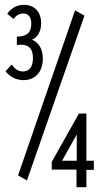

<svg xmlns="http://www.w3.org/2000/svg" viewBox="-20 -708 415 798"><path d="M78 -375C128 -375 158 -411 158 -464C158 -507 139 -532 113 -543C137 -553 151 -579 151 -611C151 -660 122 -688 79 -688C53 -688 28 -676 10 -651L36 -629C48 -645 62 -652 78 -652C97 -652 110 -637 110 -610C110 -581 100 -556 50 -556V-521C94 -527 117 -511 117 -466C117 -431 102 -411 76 -411C54 -411 40 -423 29 -440L3 -412C20 -389 47 -375 78 -375ZM92 42 331 -643 292 -665 55 21ZM298 70H339V-2H370V-40H339V-236H308L195 -35V-3H298ZM238 -40 299 -149V-40Z"/></svg>

Font: Inconsolata Condensed Thin
Style: Regular
Weight: 100
Width: 3
Monospace: yes
Designer: Raph Levien, Cyreal, Brenton Simpson
Foundry: Raph Levien, Cyreal, Google
Version: Version 3.100